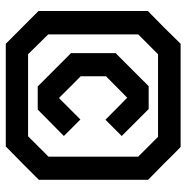

<svg xmlns="http://www.w3.org/2000/svg" viewBox="-10 -650 660 681"><g transform="rotate(90 320.5 -310.0)"><path d="M618.2 -117.2 559.6 -58.6 500 0H135.7L78.1 -57.6L19.5 -116.2V-503.9L78.1 -561.5L135.7 -620.1H502V-618.2Q502.9 -618.2 502.9 -619.1Q532.2 -590.8 560.5 -561.5L618.2 -504.9ZM102.5 -469.7V-150.4Q126 -127 172.9 -79.1H463.9L536.1 -151.4V-469.7L465.8 -540H172.9ZM462.9 -206.1Q431.6 -174.8 369.1 -113.3H287.1L168.9 -231.4V-389.6L286.1 -506.8H368.2V-505.9L462.9 -411.1L405.3 -353.5Q378.9 -378.9 327.1 -430.7Q301.8 -405.3 251 -355.5V-265.6Q277.3 -240.2 328.1 -188.5L404.3 -264.6Z"/></g></svg>

Font: mr_KirucoupageG
Style: Regular
Weight: 400
Designer: Jan Henkel
Version: Version 1.00 May 25, 2020, initial release